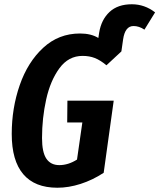

<svg xmlns="http://www.w3.org/2000/svg" viewBox="-20 -865 747 900"><path d="M707 -807 657 -726Q632 -743 606 -743Q566 -743 557 -680L549 -624L479 -559Q450 -583 424.5 -593Q399 -603 367 -603Q301 -603 258.5 -545Q216 -487 196.5 -399Q177 -311 177 -218Q177 -151 197.5 -121Q218 -91 258 -91Q300 -91 341 -117L366 -291H295L296 -393H513L466 -55Q414 -21 358 -3Q302 15 249 15Q143 15 89 -48.5Q35 -112 35 -237Q35 -358 72.5 -466Q110 -574 182.5 -641Q255 -708 355 -708Q407 -708 441 -687L445 -713Q455 -773 493.5 -809Q532 -845 598 -845Q658 -845 707 -807Z"/></svg>

Font: Fira Sans Extra Condensed SemiBold
Style: Italic
Weight: 600
Width: 3
Italic angle: -8°
Designer: Carrois Corporate & Edenspiekermann AG
Foundry: Carrois Corporate GbR & Edenspiekermann AG
Version: Version 4.203